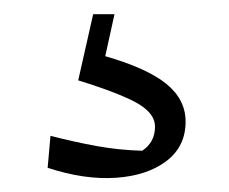

<svg xmlns="http://www.w3.org/2000/svg" viewBox="-20 -33 322 270"><path d="M111 -13H141L128 46Q187 63 214 85Q241 107 241 138Q241 173 214 193.5Q187 214 143 217Q99 220 47 203L51 158Q86 167 116.5 172.5Q147 178 180 179Q198 167 198 145Q198 127 174.5 113Q151 99 90 80Z"/></svg>

Font: Piazzolla Light
Style: Regular
Weight: 300
Designer: Juan Pablo del Peral
Foundry: Huerta Tipografica
Version: Version 1.330